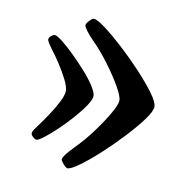

<svg xmlns="http://www.w3.org/2000/svg" viewBox="-57 -502 538 540"><g transform="rotate(10 212.0 -231.5)"><path d="M149 -40Q149 -45 157.5 -56Q166 -67 179 -80Q203 -104 226 -135Q249 -166 264.5 -193Q280 -220 280 -231Q280 -243 264.5 -270Q249 -297 226 -328Q203 -359 179 -383Q166 -396 157.5 -407.5Q149 -419 149 -423Q149 -428 157 -436.5Q165 -445 169 -445Q179 -445 203 -427Q227 -409 257 -381.5Q287 -354 315 -324Q343 -294 361.5 -269Q380 -244 380 -231Q380 -218 361.5 -193Q343 -168 315 -138Q287 -108 257 -80.5Q227 -53 203 -35.5Q179 -18 169 -18Q165 -18 157 -27Q149 -36 149 -40ZM53 -97Q53 -102 57 -108Q61 -114 67 -122Q79 -138 93 -159Q107 -180 117 -200Q127 -220 127 -231Q127 -243 117 -263Q107 -283 93 -304.5Q79 -326 67 -341Q61 -349 57 -355.5Q53 -362 53 -366Q53 -371 59 -376Q65 -381 69 -381Q75 -381 90.5 -369Q106 -357 125.5 -338Q145 -319 163.5 -298.5Q182 -278 194 -259.5Q206 -241 206 -231Q206 -221 194 -203Q182 -185 163.5 -164Q145 -143 125.5 -124.5Q106 -106 90.5 -94Q75 -82 69 -82Q65 -82 59 -87.5Q53 -93 53 -97Z"/></g></svg>

Font: Monomakh
Style: Regular
Weight: 400
Version: Version 1.200; ttfautohint (v1.8.4.7-5d5b)